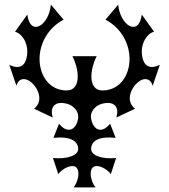

<svg xmlns="http://www.w3.org/2000/svg" viewBox="-20 -785 731 830"><path d="M393 25C380 9 372 -15 372 -33C372 -97 445 -56 459 -32L482 -102C420 -96 374 -113 374 -141C374 -178 411 -197 480 -189L456 -250C440 -231 426 -224 414 -224C385 -224 373 -263 373 -282C373 -308 398 -340 448 -340C475 -340 496 -320 483 -277L564 -315C548 -327 541 -344 541 -360C541 -400 578 -443 608 -443C622 -443 634 -435 640 -414L671 -505C623 -481 595 -503 593 -560C592 -597 612 -638 646 -648L593 -722C580 -624 499 -675 491 -765L436 -700C506 -663 540 -594 540 -530C540 -458 497 -394 423 -394C389 -394 375 -420 375 -454C375 -482 384 -515 398 -542H293C307 -515 316 -482 316 -454C316 -420 302 -394 268 -394C194 -394 151 -458 151 -530C151 -594 185 -663 255 -700L200 -765C192 -675 111 -624 98 -722L45 -648C79 -638 99 -597 98 -560C96 -503 68 -481 20 -505L51 -414C57 -435 69 -443 83 -443C113 -443 150 -400 150 -360C150 -344 143 -327 127 -315L208 -277C195 -320 216 -340 243 -340C292 -340 318 -308 318 -282C319 -263 307 -224 277 -224C265 -224 251 -231 235 -250L211 -189C284 -197 318 -175 318 -141C318 -113 271 -96 209 -102L232 -32C246 -56 319 -97 319 -33C319 -15 311 9 298 25Z"/></svg>

Font: Malebolge Adversarial
Style: Regular
Weight: 400
Designer: Ariel Martín Pérez
Foundry: Tunera Type Foundry
Version: Version 0.007;hotconv 1.0.109;makeotfexe 2.5.65596